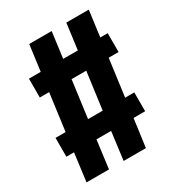

<svg xmlns="http://www.w3.org/2000/svg" viewBox="-165 -775 798 874"><g transform="rotate(-30 234.0 -338.0)"><path d="M456 -441H404L378 -246H426V-147H365L345 0H228L247 -147H170L151 0H33L52 -147H12V-246H65L91 -441H42V-540H104L122 -676H240L222 -540H299L317 -676H435L417 -540H456ZM260 -246 286 -441H209L183 -246Z"/></g></svg>

Font: Fira Sans Extra Condensed
Style: Bold
Weight: 700
Width: 1
Designer: Carrois Corporate & Edenspiekermann AG
Foundry: Carrois Corporate GbR & Edenspiekermann AG
Version: Version 4.203